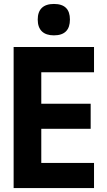

<svg xmlns="http://www.w3.org/2000/svg" viewBox="-20 -952 540 972"><path d="M253 -773C309 -773 334 -802 334 -853C334 -905 308 -932 253 -932C199 -932 171 -905 171 -853C171 -800 200 -773 253 -773ZM49 0H456V-127H189V-300H439V-427H189V-586H456V-714H49Z"/></svg>

Font: Noto Sans Mono ExtraCondensed ExtraBold
Style: Regular
Weight: 800
Width: 2
Designer: Monotype Design Team
Foundry: Monotype Imaging Inc.
Version: Version 2.014